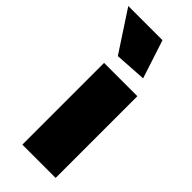

<svg xmlns="http://www.w3.org/2000/svg" viewBox="-313 -852 897 897"><g transform="rotate(45 135.0 -404.0)"><path d="M53 -540H273V0H53ZM76 -608 -55 -808H171L233 -618Z"/></g></svg>

Font: Plata Sans Black
Style: Regular
Weight: 900
Designer: Pablo Impallari, Andres Torresi, & Cristiano Sobral
Foundry: Pablo Impallari, Andres Torresi, & Cristiano Sobral
Version: Version 1.00;December 28, 2019;FontCreator 12.0.0.2547 64-bi